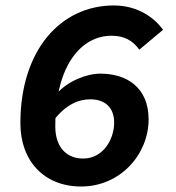

<svg xmlns="http://www.w3.org/2000/svg" viewBox="-20 -667 640 699"><path d="M275.2 12C419.1 12 521 -106.1 521 -232.3C521 -349.2 441 -398.9 345.2 -398.9C295.8 -398.9 226.5 -371.9 187.2 -326.6L175.6 -229.1C219.7 -286.7 266.4 -305.4 308.5 -305.4C361.8 -305.4 395.6 -276.3 395.6 -220.4C395.6 -162.6 357.8 -89.8 282.3 -89.8C224 -89.8 181.3 -129.6 181.3 -206.2C181.3 -435.9 280.4 -536.9 385.7 -536.9C431.4 -536.9 462.5 -520.4 487.2 -486.2L573.6 -558.5C543 -601 483.3 -647.1 394.3 -647.1C201.2 -647.1 54.2 -485 54.2 -218.3C54.2 -80.2 141.6 12 275.2 12Z"/></svg>

Font: Source Code Variable
Style: Italic
Weight: 400
Italic angle: -11°
Monospace: yes
Designer: Paul D. Hunt, Teo Tuominen
Foundry: Adobe Systems Incorporated
Version: Version 1.005;PS 1.0;hotconv 16.6.54;makeotf.lib2.5.65590